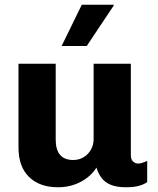

<svg xmlns="http://www.w3.org/2000/svg" viewBox="-20 -780 665 810"><path d="M225 10Q147 10 102.5 -33.5Q58 -77 58 -158V-511H215V-191Q215 -148 233.5 -126.5Q252 -105 289 -105Q313 -105 332.5 -116.5Q352 -128 363.5 -148.5Q375 -169 375 -193V-511H532V-126Q532 -107 541.5 -98.5Q551 -90 562 -90Q572 -90 582 -93.5Q592 -97 601 -101V-12Q588 -2 566 4Q544 10 511 10Q472 10 447 -0.5Q422 -11 408 -30Q394 -49 387 -73Q362 -34 319 -12Q276 10 225 10ZM240 -586 325 -760H459L460 -757L346 -586Z"/></svg>

Font: Chivo Medium
Style: Bold
Weight: 700
Version: Version 2.002